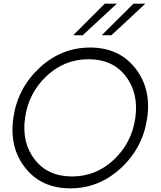

<svg xmlns="http://www.w3.org/2000/svg" viewBox="-20 -1020 878 1050"><path d="M553 -1000H619L432 -827H380ZM710 -1000H775L589 -827H536ZM365 10Q207 10 118.5 -101.5Q30 -213 53 -375Q76 -537 195.5 -648.5Q315 -760 473 -760Q630 -760 719 -648Q808 -536 785 -375Q762 -213 642 -101.5Q522 10 365 10ZM720 -375Q739 -511 667.5 -603.5Q596 -696 464 -696Q332 -696 234 -603.5Q136 -511 117 -375Q98 -240 170 -147.5Q242 -55 374 -55Q506 -55 603.5 -147.5Q701 -240 720 -375Z"/></svg>

Font: Oakes Grotesk Light
Style: Italic
Weight: 300
Italic angle: -8°
Designer: Samuel Oakes
Foundry: Samuel Oakes
Version: Version 1.000;PS 001.000;hotconv 1.0.88;makeotf.lib2.5.64775